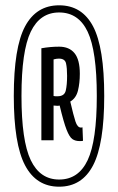

<svg xmlns="http://www.w3.org/2000/svg" viewBox="-20 -912 446 724"><path d="M203 -208Q117 -208 74.5 -288.5Q32 -369 32 -550Q32 -733 74.5 -812.5Q117 -892 203 -892Q289 -892 331 -812.5Q373 -733 373 -550Q373 -369 331 -288.5Q289 -208 203 -208ZM203 -235Q276 -235 310.5 -308Q345 -381 345 -550Q345 -720 310.5 -792.5Q276 -865 203 -865Q131 -865 96 -792.5Q61 -720 61 -550Q61 -381 96 -308Q131 -235 203 -235ZM280 -380Q264 -380 253 -387.5Q242 -395 231 -423Q220 -451 205 -514Q202 -513 196 -513Q193 -513 189.5 -513.5Q186 -514 182 -514V-383H136V-730Q153 -733 169.5 -734.5Q186 -736 203 -736Q241 -736 261 -711.5Q281 -687 281 -634Q281 -599 274 -570.5Q267 -542 245 -529Q257 -477 264.5 -454Q272 -431 285 -431Q289 -431 291 -432L293 -381Q289 -380 286 -380Q283 -380 280 -380ZM197 -549Q223 -549 228 -570.5Q233 -592 233 -626Q233 -655 229 -673Q225 -691 202 -691Q193 -691 182 -688V-550Q186 -549 189.5 -549Q193 -549 197 -549Z"/></svg>

Font: Georama ExtraCondensed
Style: Regular
Weight: 400
Width: 2
Designer: Jean-Baptiste Levee
Foundry: Production Type
Version: Version 1.000